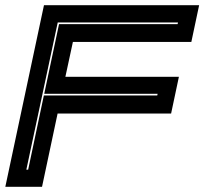

<svg xmlns="http://www.w3.org/2000/svg" viewBox="-30 -720 787 740"><path d="M-9.5 0 139.5 -700H737.5L707.5 -558.5H251L222 -424H659.5L629.5 -282.5H192L132 0ZM71.5 -66H78.5L139 -352H576L577.5 -358.5H140.5L197.5 -627H654.5L656 -633.5H192.5Z"/></svg>

Font: Tourney Expanded ExtraBold
Style: Italic
Weight: 800
Width: 7
Italic angle: -12°
Designer: Tyler Finck
Foundry: Etcetera Type Co
Version: Version 1.010; ttfautohint (v1.8.3)